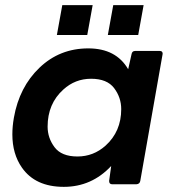

<svg xmlns="http://www.w3.org/2000/svg" viewBox="-20 -716 681 746"><path d="M281 -108Q343 -108 390 -150Q451 -205 451 -292Q451 -337 423.5 -373.5Q396 -410 334 -410Q272 -410 226 -368Q165 -313 165 -224Q165 -180 192 -144Q219 -108 281 -108ZM228 10Q117 10 65 -65Q28 -118 28 -194Q28 -225 34 -259Q55 -378 133.5 -453Q212 -528 323 -528Q431 -528 478 -447L491 -505Q493 -518 505 -518H601Q612 -518 612 -507L525 -13Q523 -1 510 0H416Q404 0 404 -13L412 -71Q336 10 228 10ZM517 -580H399L420 -696H538ZM319 -580H201L222 -696H340Z"/></svg>

Font: YamahaIndonesia935. App
Style: Bold Italic
Weight: 700
Italic angle: -10°
Designer: Dalton Maag Ltd
Foundry: Dalton Maag Ltd
Version: Version 1.002; January 01, 2024; Regular/Italic